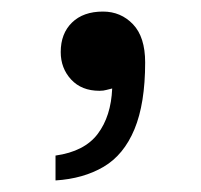

<svg xmlns="http://www.w3.org/2000/svg" viewBox="-20 -153 347 332"><path d="M76 116Q126 109 149 78.5Q172 48 174 0Q169 1 164 2.5Q159 4 152 4Q121 4 103 -15.5Q85 -35 85 -63Q85 -95 104.5 -114Q124 -133 158 -133Q189 -133 210 -111Q231 -89 231 -45Q231 26 212.5 70.5Q194 115 159 135.5Q124 156 76 159Z"/></svg>

Font: Montagu Slab 24pt
Style: Regular
Weight: 400
Designer: Florian Karsten
Foundry: Florian Karsten
Version: Version 1.000